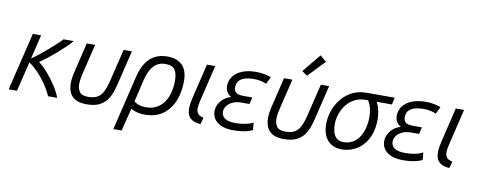

<svg xmlns="http://www.w3.org/2000/svg" viewBox="-75 -1140 4205 1693"><g transform="rotate(10 2027.0 -293.5)"><path d="M22 0 147 -518H221L169 -302Q204 -326 241.5 -356Q279 -386 314 -416.5Q349 -447 377.5 -473.5Q406 -500 422 -518H513Q494 -494 459.5 -461Q425 -428 385 -393.5Q345 -359 307.5 -330Q270 -301 244 -284Q288 -250 330.5 -200.5Q373 -151 406.5 -98Q440 -45 456 0H375Q348 -59 313 -109Q278 -159 239 -199Q200 -239 161 -266L96 0Z M721 11Q658 11 621 -9.5Q584 -30 568 -65.5Q552 -101 552 -147Q552 -172 556 -199.5Q560 -227 567 -255L630 -518H705L644 -266Q637 -238 631.5 -208.5Q626 -179 626 -153Q626 -113 646 -84.5Q666 -56 722 -56Q773 -56 804.5 -73.5Q836 -91 855.5 -129Q875 -167 890 -229L960 -518H1034L962 -219Q954 -185 941 -145Q928 -105 903.5 -69.5Q879 -34 835.5 -11.5Q792 11 721 11Z M992 185 1109 -303Q1128 -382 1161.5 -431.5Q1195 -481 1242.5 -504.5Q1290 -528 1351 -528Q1411 -528 1451 -506.5Q1491 -485 1511.5 -443.5Q1532 -402 1532 -341Q1532 -268 1514.5 -204Q1497 -140 1461 -91.5Q1425 -43 1371 -15.5Q1317 12 1243 12Q1207 12 1175.5 4.5Q1144 -3 1117 -19L1066 185ZM1241 -54Q1293 -54 1332.5 -74.5Q1372 -95 1399 -132Q1426 -169 1439.5 -219Q1453 -269 1453 -328Q1453 -395 1430 -427.5Q1407 -460 1344 -460Q1283 -460 1242 -417.5Q1201 -375 1179 -282L1133 -87Q1159 -68 1185 -61Q1211 -54 1241 -54Z M1741 9Q1694 5 1667 -10.5Q1640 -26 1629 -51.5Q1618 -77 1618 -111Q1618 -137 1623.5 -166.5Q1629 -196 1636 -226L1706 -518H1780L1703 -196Q1699 -177 1695.5 -158.5Q1692 -140 1692 -123Q1692 -97 1705.5 -78Q1719 -59 1757 -51Z M2035 12Q1968 12 1925.5 -7Q1883 -26 1863 -57Q1843 -88 1843 -125Q1843 -157 1858 -187Q1873 -217 1901 -240.5Q1929 -264 1967 -274Q1942 -286 1927.5 -310Q1913 -334 1913 -363Q1913 -395 1926.5 -425Q1940 -455 1968.5 -478.5Q1997 -502 2041.5 -516Q2086 -530 2148 -530Q2184 -530 2218 -523.5Q2252 -517 2280 -506L2249 -442Q2228 -453 2197.5 -459Q2167 -465 2134 -465Q2095 -465 2061 -456Q2027 -447 2006 -425Q1985 -403 1985 -364Q1985 -333 2004 -317.5Q2023 -302 2070 -302H2150L2135 -241H2065Q2018 -241 1985 -225.5Q1952 -210 1934.5 -185.5Q1917 -161 1917 -133Q1917 -96 1947.5 -75Q1978 -54 2042 -54Q2073 -54 2103.5 -58Q2134 -62 2159.5 -69.5Q2185 -77 2200 -87L2206 -20Q2186 -10 2158.5 -2.5Q2131 5 2099 8.5Q2067 12 2035 12Z M2487 11Q2424 11 2387 -9.5Q2350 -30 2334 -65.5Q2318 -101 2318 -147Q2318 -172 2322 -199.5Q2326 -227 2333 -255L2396 -518H2471L2410 -266Q2403 -238 2397.5 -208.5Q2392 -179 2392 -153Q2392 -113 2412 -84.5Q2432 -56 2488 -56Q2539 -56 2570.5 -73.5Q2602 -91 2621.5 -129Q2641 -167 2656 -229L2726 -518H2800L2728 -219Q2720 -185 2707 -145Q2694 -105 2669.5 -69.5Q2645 -34 2601.5 -11.5Q2558 11 2487 11ZM2592 -575 2544 -608 2679 -772 2735 -724Z M3006 12Q2953 12 2914 -10.5Q2875 -33 2853.5 -77Q2832 -121 2832 -187Q2832 -243 2851.5 -301.5Q2871 -360 2909.5 -409Q2948 -458 3005 -488Q3062 -518 3137 -518H3387L3373 -455H3238Q3255 -420 3263.5 -381.5Q3272 -343 3272 -303Q3272 -224 3249.5 -164.5Q3227 -105 3189 -66Q3151 -27 3103.5 -7.5Q3056 12 3006 12ZM3009 -54Q3057 -54 3092.5 -75Q3128 -96 3151 -132Q3174 -168 3185.5 -214Q3197 -260 3197 -311Q3197 -351 3188 -388Q3179 -425 3160 -455H3141Q3082 -455 3038 -431.5Q2994 -408 2965 -369Q2936 -330 2921.5 -285Q2907 -240 2907 -196Q2907 -158 2916.5 -125.5Q2926 -93 2948.5 -73.5Q2971 -54 3009 -54Z M3554 12Q3487 12 3444.5 -7Q3402 -26 3382 -57Q3362 -88 3362 -125Q3362 -157 3377 -187Q3392 -217 3420 -240.5Q3448 -264 3486 -274Q3461 -286 3446.5 -310Q3432 -334 3432 -363Q3432 -395 3445.5 -425Q3459 -455 3487.5 -478.5Q3516 -502 3560.5 -516Q3605 -530 3667 -530Q3703 -530 3737 -523.5Q3771 -517 3799 -506L3768 -442Q3747 -453 3716.5 -459Q3686 -465 3653 -465Q3614 -465 3580 -456Q3546 -447 3525 -425Q3504 -403 3504 -364Q3504 -333 3523 -317.5Q3542 -302 3589 -302H3669L3654 -241H3584Q3537 -241 3504 -225.5Q3471 -210 3453.5 -185.5Q3436 -161 3436 -133Q3436 -96 3466.5 -75Q3497 -54 3561 -54Q3592 -54 3622.5 -58Q3653 -62 3678.5 -69.5Q3704 -77 3719 -87L3725 -20Q3705 -10 3677.5 -2.5Q3650 5 3618 8.5Q3586 12 3554 12Z M3969 9Q3922 5 3895 -10.5Q3868 -26 3857 -51.5Q3846 -77 3846 -111Q3846 -137 3851.5 -166.5Q3857 -196 3864 -226L3934 -518H4008L3931 -196Q3927 -177 3923.5 -158.5Q3920 -140 3920 -123Q3920 -97 3933.5 -78Q3947 -59 3985 -51Z"/></g></svg>

Font: Ubuntu Sans
Style: Italic
Weight: 400
Italic angle: -13.5°
Designer: Dalton Maag Ltd
Foundry: Dalton Maag Ltd
Version: Version 1.006